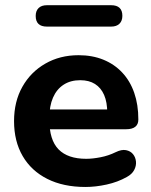

<svg xmlns="http://www.w3.org/2000/svg" viewBox="-20 -715 587 745"><path d="M311.5 10.5Q225.8 10.5 163.6 -20.8Q101.5 -52 68 -109.4Q34.5 -166.8 34.5 -245Q34.5 -321 66.8 -378.2Q99 -435.5 155.8 -468.1Q212.5 -500.8 285 -500.8Q338.2 -500.8 381 -483.4Q423.8 -466 454.2 -433.5Q484.8 -401 500.8 -354.9Q516.8 -308.8 516.8 -251.2Q516.8 -232.5 504.8 -223Q492.8 -213.5 469.5 -213.5H154.2V-290.2H412L396.2 -276.2Q396.2 -318.5 384 -346.5Q371.8 -374.5 348.6 -389.1Q325.5 -403.8 291.2 -403.8Q253.5 -403.8 226.6 -386.2Q199.8 -368.8 185.6 -336.1Q171.5 -303.5 171.5 -257.2V-249.8Q171.5 -172 207.2 -135.4Q243 -98.8 314.5 -98.8Q339 -98.8 370 -104.8Q401 -110.8 428.8 -124.5Q451.8 -135.8 469 -132.4Q486.2 -129 496.1 -116.9Q506 -104.8 507.6 -88.1Q509.2 -71.5 500.6 -55.2Q492 -39 472 -28.2Q437.2 -8.5 394.1 1Q351 10.5 311.5 10.5ZM162 -611.8Q118.5 -611.8 118.5 -653.2Q118.5 -672.9 129.8 -683.8Q141.1 -694.8 162 -694.8H411.2Q454.8 -694.8 454.8 -653.5Q454.8 -634 443.5 -622.9Q432.2 -611.8 411.2 -611.8Z"/></svg>

Font: Nunito ExtraLight
Style: Regular
Weight: 200
Designer: Vernon Adams
Foundry: Vernon Adams
Version: Version 3.602;April 4, 2023;FontCreator 14.0.0.2856 64-bit